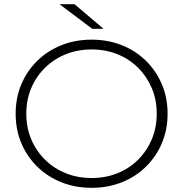

<svg xmlns="http://www.w3.org/2000/svg" viewBox="-20 -895 878 920"><path d="M419 5Q341 5 274.5 -21.5Q208 -48 158.5 -96.5Q109 -145 82 -209.5Q55 -274 55 -350Q55 -426 82 -490.5Q109 -555 158.5 -603.5Q208 -652 274.5 -678.5Q341 -705 419 -705Q497 -705 563.5 -678.5Q630 -652 679 -604Q728 -556 755.5 -491.5Q783 -427 783 -350Q783 -273 755.5 -208.5Q728 -144 679 -96Q630 -48 563.5 -21.5Q497 5 419 5ZM419 -42Q486 -42 543 -65Q600 -88 642 -130Q684 -172 707.5 -228Q731 -284 731 -350Q731 -417 707.5 -472.5Q684 -528 642 -570Q600 -612 543 -635Q486 -658 419 -658Q352 -658 295 -635Q238 -612 195.5 -570Q153 -528 129.5 -472.5Q106 -417 106 -350Q106 -284 129.5 -228Q153 -172 195.5 -130Q238 -88 295 -65Q352 -42 419 -42ZM422 -757 265 -875H337L476 -757Z"/></svg>

Font: Montserrat Z Light
Style: Regular
Weight: 300
Designer: Julieta Ulanovsky
Foundry: Julieta Ulanovsky
Version: Version 8.000